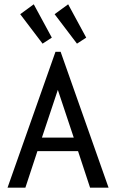

<svg xmlns="http://www.w3.org/2000/svg" viewBox="-20 -873 540 893"><path d="M399 0 343 -170H154L98 0H15L238 -632H262L485 0ZM249 -455 175 -233H323ZM178 -670 74 -807 137 -853 221 -698ZM338 -670 234 -807 297 -853 381 -698Z"/></svg>

Font: Inconsolata Medium
Style: Regular
Weight: 500
Monospace: yes
Designer: Raph Levien, Cyreal, Brenton Simpson
Foundry: Raph Levien, Cyreal, Google
Version: Version 3.001; ttfautohint (v1.8.2.53-6de2)